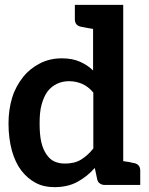

<svg xmlns="http://www.w3.org/2000/svg" viewBox="-20 -763 613 790"><path d="M557 -61C557 -78 549 -88 532 -92C530 -92 528 -93 526 -93C524 -93 519 -95 513 -96C507 -97 498 -98 487 -100V-743H363H288V-684C288 -667 296 -657 313 -653C314 -653 316 -652 319 -652C322 -652 327 -650 334 -649C341 -648 350 -646 363 -644V-473C347 -489 329 -500 309 -509C289 -518 264 -523 235 -523C201 -523 171 -516 144 -502C117 -488 94 -470 75 -446C56 -422 40 -394 30 -361C20 -328 15 -293 15 -255C15 -213 20 -176 29 -143C38 -111 51 -83 68 -61C85 -39 105 -22 128 -10C151 2 176 7 204 7C240 7 272 0 299 -15C326 -30 349 -48 370 -72L380 -25C382 -17 385 -12 391 -8C397 -4 403 -2 411 -2H487H557ZM364 -152C348 -132 331 -117 313 -106C295 -95 273 -90 247 -90C231 -90 216 -93 203 -99C190 -105 180 -115 171 -128C162 -141 155 -157 150 -178C145 -199 143 -225 143 -255C143 -285 145 -310 151 -332C157 -354 165 -372 175 -386C186 -400 199 -411 214 -418C229 -425 245 -429 264 -429C283 -429 301 -425 318 -418C334 -411 350 -399 364 -382Z"/></svg>

Font: SVN-Aleo
Style: Bold
Weight: 700
Designer: Alessio Laiso
Version: Version 1.2.2